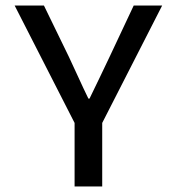

<svg xmlns="http://www.w3.org/2000/svg" viewBox="-20 -675 640 695"><path d="M250 0V-230L33 -655H139L229 -470Q247 -432 264 -394.5Q281 -357 300 -318H304Q323 -357 341 -394.5Q359 -432 377 -470L464 -655H567L350 -230V0Z"/></svg>

Font: Source Code Pro Medium
Style: Regular
Weight: 500
Monospace: yes
Designer: Paul D. Hunt, Teo Tuominen
Foundry: Adobe Systems Incorporated
Version: Version 2.030;PS 1.000;hotconv 16.6.51;makeotf.lib2.5.65220